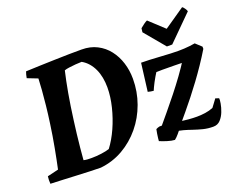

<svg xmlns="http://www.w3.org/2000/svg" viewBox="-112 -885 1345 1094"><g transform="rotate(-20 561.0 -338.5)"><path d="M329.1 12Q304.9 12 267 10.5Q229.1 9 185.5 7Q142 5 100.6 3Q59.1 1 27.2 0Q26.2 -11.5 26.5 -22.8Q26.8 -34 28.3 -45.1L95.6 -61.1Q107.1 -114 120 -183.1Q133 -252.3 142.6 -322Q150.6 -377.7 155.8 -427.4Q161 -477.2 164.2 -518.1Q167.3 -559 168.3 -587.3L106.1 -611.5Q108.1 -622.6 110.4 -631.8Q112.6 -641.1 116.1 -649.5Q156.4 -651.5 202.2 -652.8Q247.9 -654.1 293.8 -655.6Q339.8 -657.1 381.3 -657.7Q422.9 -658.2 455.3 -658.2Q508 -658.2 548.6 -637.3Q589.3 -616.5 617 -580.8Q644.8 -545.2 659.3 -499.1Q673.9 -453.1 673.9 -401.6Q673.9 -323.8 648 -252.5Q622.2 -181.1 575.4 -124.6Q528.7 -68.1 466 -32Q403.3 4 329.1 12ZM298.6 -57.6Q327.6 -57.6 358.1 -61.7Q388.6 -65.8 407.5 -72.4Q439.4 -114.2 464.7 -170.5Q490 -226.9 505.1 -288.3Q520.3 -349.7 520.3 -405.5Q520.3 -436.8 514.9 -465.1Q509.5 -493.4 498.4 -517.4Q487.3 -541.5 470.9 -560.4Q454.5 -579.3 432 -592Q415.6 -592 394.3 -590.2Q373.1 -588.4 354.4 -585.8Q335.7 -583.3 325.5 -579.2Q312.4 -523.7 299.5 -451.6Q286.7 -379.4 275.4 -292.8Q270.3 -255.6 265.5 -214.7Q260.7 -173.7 256.9 -134.5Q253.1 -95.3 250.5 -61.8Q255.1 -60.7 260.5 -59.7Q265.8 -58.7 272 -58.4Q278.1 -58.1 284.8 -57.9Q291.4 -57.6 298.6 -57.6ZM1011.4 12Q979.3 12 950.4 4.8Q921.6 -2.5 893.9 -12Q868.2 -21 844.6 -27.5Q820.9 -33.9 798.6 -36.3L829.6 -47.3Q819.6 -34.3 805.6 -17.8Q791.7 -1.2 779.7 7.8Q760.6 6.8 736.4 -0.7Q712.2 -8.1 691.2 -17Q691.2 -23 692.7 -34.3Q694.2 -45.6 696.2 -59.9Q698.1 -74.2 701.1 -86.2Q710.1 -91.2 722.1 -94.2H773.2L716.2 -69.2Q753.8 -114.2 789.2 -156.5Q824.5 -198.8 857.8 -240.9Q891.1 -283 922.6 -326.3Q954.1 -369.6 984 -417.6L1013 -389.8Q964.9 -391.2 921.5 -391.7Q878.1 -392.1 849.1 -392.3Q820.1 -392.5 812.1 -391.5Q806.3 -382.5 798.5 -369.2Q790.8 -355.8 783 -341.5Q775.2 -327.2 769.7 -314.8Q764.1 -302.5 761.6 -296.5Q754.6 -297 744.8 -298.7Q734.9 -300.5 727.4 -302.5L748.7 -471.5Q768.6 -471.5 798.7 -470.3Q828.8 -469 861.8 -466.8Q894.9 -464.6 923.9 -463.3Q953 -462.1 971.5 -462.1Q990 -462.1 1007.2 -463.1Q1024.3 -464 1041 -466Q1057.7 -468 1073.4 -470.6L1109 -437.8V-424.4Q1084 -383 1056.7 -342.6Q1029.4 -302.3 1001.4 -264.2Q973.3 -226 945 -190.2Q916.7 -154.3 889.3 -121.5Q862 -88.7 836.5 -58.7L828.5 -83.7Q846.9 -81.1 862.7 -79.1Q878.6 -77.1 892.7 -75.8Q906.8 -74.6 919.6 -74.1Q932.5 -73.6 943.6 -73.6Q968.2 -73.6 993.9 -77.3Q1019.6 -81 1042.4 -90.3Q1050.9 -101.7 1059.7 -113.4Q1068.5 -125.2 1076.5 -136.1L1097.5 -129Q1099 -120.6 1095.2 -98Q1091.4 -75.4 1081.6 -50.1Q1071.9 -24.8 1054.9 -6.4Q1037.9 12 1011.4 12ZM918.6 -508.2 815.2 -631.8 818.2 -655.5Q830.3 -665.5 842 -674.1Q853.6 -682.7 862.5 -686.2L951.9 -603.2L1076.4 -688.8Q1081.8 -686.4 1090.2 -674.4Q1098.5 -662.3 1099.4 -655.9L950.9 -508.2Z"/></g></svg>

Font: Labrada
Style: Italic
Weight: 400
Italic angle: -7°
Designer: Mercedes Jáuregui
Foundry: Omnibus-Type Team
Version: Version 1.000